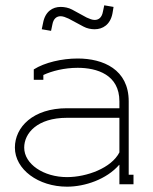

<svg xmlns="http://www.w3.org/2000/svg" viewBox="-20 -693 575 722"><path d="M306 -627 251 -657C238 -664 222 -667 208 -667C178 -667 150 -650 142 -607L137 -583L172 -577L177 -601C181 -623 193 -632 208 -632C217 -632 227 -628 238 -623L294 -593C307 -586 322 -583 336 -583C366 -583 395 -600 403 -643L407 -667L372 -673L367 -649C363 -627 351 -618 336 -618C327 -618 317 -622 306 -627ZM429 -120C399 -61 306 -27 232 -27C144 -27 71 -76 71 -138C71 -192 120 -250 232 -250H429ZM428 -73H429V0H482V-36H464V-312C464 -432 368 -473 272 -473C213 -473 148 -458 107 -432V-393H143V-411C175 -426 222 -438 272 -438C345 -438 429 -412 429 -312V-286H232C104 -286 36 -215 36 -138C36 -56 124 9 232 9C300 9 381 -19 428 -73Z"/></svg>

Font: Rawengulk
Style: Regular
Weight: 400
Version: Version 0.9